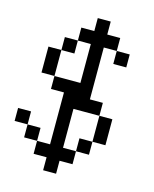

<svg xmlns="http://www.w3.org/2000/svg" viewBox="-133 -934 882 1100"><g transform="rotate(15 307.5 -384.5)"><path d="M76.9 -76.9V-153.8H153.8V-76.9ZM384.6 -76.9V-153.8H461.5V-76.9ZM0 -153.8V-230.8H76.9V-153.8ZM461.5 -153.8V-307.7H538.5V-153.8ZM76.9 -461.5V-615.4H153.8V-461.5ZM153.8 -615.4V-692.3H230.8V-615.4ZM461.5 -615.4V-692.3H538.5V-615.4ZM230.8 76.9V0H153.8V-76.9H230.8V-384.6H153.8V-461.5H307.7V-692.3H230.8V-769.2H307.7V-846.2H384.6V-769.2H461.5V-692.3H384.6V-384.6H461.5V-307.7H307.7V-76.9H384.6V0H307.7V76.9Z"/></g></svg>

Font: Mintsoda - Lime Green 13x16
Style: Regular
Weight: 400
Designer: Mintsoda-15
Version: Version 1.0